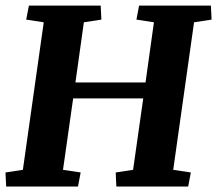

<svg xmlns="http://www.w3.org/2000/svg" viewBox="-22 -681 792 701"><path d="M83.5 -660.6H345.7L348.1 -609.4L284.2 -599.6L253.4 -379.9H509.3L540 -599.6L476.1 -609.4L485.8 -660.6H748L750.5 -609.4L686.5 -599.6L610.4 -61L674.8 -51.3L665 0H402.8L400.4 -51.3L463.9 -61L501 -321.8H245.1L208 -61L272.5 -51.3L262.7 0H0.5L-2 -51.3L61.5 -61L137.7 -599.6L73.7 -609.4Z"/></svg>

Font: Noticia Text
Style: Bold Italic
Weight: 700
Italic angle: -8°
Designer: JM Sole
Foundry: JM Sole
Version: Version 1.003